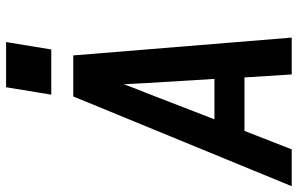

<svg xmlns="http://www.w3.org/2000/svg" viewBox="-204 -804 1001 646"><g transform="rotate(-90 297.0 -480.5)"><path d="M-6 0 296 -735H434L494 0H370L360 -159H180L118 0ZM355 -260 341 -490Q340 -509 339 -527.5Q338 -546 337 -565Q330 -546 323 -527.5Q316 -509 308 -490L219 -260ZM454 -809H302L327 -961H479Z"/></g></svg>

Font: Iosevka SS04 Extended Oblique
Style: Bold
Weight: 700
Width: 7
Italic angle: -9°
Monospace: yes
Designer: Belleve Invis
Foundry: Belleve Invis
Version: Version 19.0.0; ttfautohint (v1.8.4)